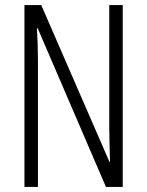

<svg xmlns="http://www.w3.org/2000/svg" viewBox="-20 -734 577 754"><path d="M462 0H396L128 -623H125Q127 -592 128 -560.5Q129 -529 129 -493V0H76V-714H142L410 -98H412Q411 -137 410 -172.5Q409 -208 409 -234V-714H462Z"/></svg>

Font: Noto Sans ExtraCondensed Light
Style: Regular
Weight: 300
Width: 2
Designer: Monotype Design Team
Foundry: Monotype Imaging Inc.
Version: Version 2.013; ttfautohint (v1.8.4.7-5d5b)